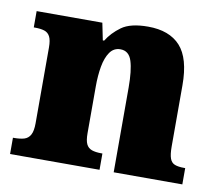

<svg xmlns="http://www.w3.org/2000/svg" viewBox="-66 -629 815 708"><g transform="rotate(10 341.5 -275.5)"><path d="M14 0V-61H18Q41 -61 56 -65.5Q71 -70 79 -84.5Q87 -99 87 -128V-412Q87 -439 80 -452.5Q73 -466 59 -470.5Q45 -475 23 -475H19V-536H265L278 -472H283Q302 -503 335 -527Q368 -551 434 -551Q514 -551 555 -506Q596 -461 596 -360V-131Q596 -101 601.5 -86Q607 -71 620 -66Q633 -61 655 -61H659V0H402V-317Q402 -381 391 -416Q380 -451 348 -451Q323 -451 308.5 -430Q294 -409 288 -375Q282 -341 282 -301V-125Q282 -98 288.5 -84.5Q295 -71 309 -66Q323 -61 345 -61H349V0Z"/></g></svg>

Font: Noto Serif Hebrew Black
Style: Regular
Weight: 900
Version: Version 2.003